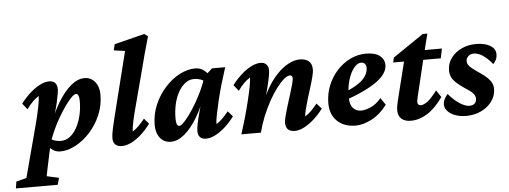

<svg xmlns="http://www.w3.org/2000/svg" viewBox="-131 -835 3196 1205"><g transform="rotate(-5 1467.0 -233.0)"><path d="M-76.2 214.8 -69.3 171.9 -4.9 155.3Q-1 141.6 5.4 117.7Q11.7 93.8 21.5 56.6L80.1 -164.1Q98.6 -233.4 107.9 -281.7Q117.2 -330.1 117.2 -350.6Q97.7 -338.9 78.6 -320.3Q59.6 -301.8 40 -273.4L9.8 -311.5Q34.2 -344.7 65.4 -373.5Q96.7 -402.3 129.4 -419.4Q162.1 -436.5 190.4 -436.5Q213.9 -436.5 227.1 -422.9Q240.2 -409.2 240.2 -383.8Q240.2 -362.3 226.6 -301.3Q212.9 -240.2 181.6 -144.5H173.8Q204.1 -233.4 243.2 -298.8Q282.2 -364.3 325.7 -400.9Q369.1 -437.5 412.1 -437.5Q453.1 -437.5 478.5 -406.2Q503.9 -375 503.9 -326.2Q503.9 -257.8 478 -197.3Q452.1 -136.7 410.2 -90.8Q368.2 -44.9 318.8 -18.6Q269.5 7.8 222.7 7.8Q193.4 7.8 172.4 -8.3Q151.4 -24.4 129.9 -53.7L158.2 -84Q173.8 -69.3 193.4 -63.5Q212.9 -57.6 231.4 -57.6Q261.7 -57.6 287.1 -76.2Q312.5 -94.7 331.1 -127.9Q349.6 -161.1 360.4 -204.1Q371.1 -247.1 371.1 -296.9Q371.1 -318.4 366.2 -330.6Q361.3 -342.8 351.6 -342.8Q339.8 -342.8 321.8 -324.7Q303.7 -306.6 281.7 -275.9Q259.8 -245.1 237.3 -206.5Q214.8 -168 195.8 -126Q176.8 -84 165 -43.9L163.1 -33.2L151.4 18.6Q138.7 76.2 131.8 110.8Q125 145.5 123 155.3L199.2 171.9L187.5 214.8Z M610.4 7.8Q584 7.8 569.3 -5.9Q554.7 -19.5 554.7 -45.9Q554.7 -58.6 556.6 -72.8Q558.6 -86.9 564.9 -115.2Q571.3 -143.6 585 -199.2L681.6 -585L611.3 -594.7L620.1 -632.8L810.5 -680.7L833 -664.1Q815.4 -604.5 802.7 -556.6Q790 -508.8 779.3 -466.8L708 -197.3Q701.2 -169.9 695.8 -146Q690.4 -122.1 688 -104.5Q685.5 -86.9 685.5 -77.1Q705.1 -88.9 724.1 -107.9Q743.2 -127 762.7 -151.4L792 -117.2Q767.6 -84 736.8 -55.2Q706.1 -26.4 673.3 -9.3Q640.6 7.8 610.4 7.8Z M918.9 7.8Q877 7.8 851.6 -23.4Q826.2 -54.7 826.2 -103.5Q826.2 -172.9 852.1 -232.9Q877.9 -293 919.9 -339.4Q961.9 -385.7 1011.7 -411.6Q1061.5 -437.5 1110.4 -437.5Q1140.6 -437.5 1162.6 -420.9Q1184.6 -404.3 1207 -375L1171.9 -343.8Q1157.2 -358.4 1137.7 -365.2Q1118.2 -372.1 1097.7 -372.1Q1068.4 -372.1 1043.5 -354Q1018.6 -335.9 999.5 -303.2Q980.5 -270.5 970.2 -227.1Q960 -183.6 960 -132.8Q960 -111.3 964.8 -99.1Q969.7 -86.9 980.5 -86.9Q992.2 -86.9 1016.1 -113.3Q1040 -139.6 1068.4 -183.1Q1096.7 -226.6 1122.6 -279.3Q1148.4 -332 1165 -385.7L1181.6 -397.5L1215.8 -428.7H1298.8Q1283.2 -380.9 1267.6 -328.1Q1252 -275.4 1240.2 -225.6Q1228.5 -175.8 1220.7 -136.7Q1212.9 -97.7 1212.9 -77.1Q1232.4 -88.9 1251.5 -107.9Q1270.5 -127 1290 -151.4L1320.3 -117.2Q1295.9 -84 1264.6 -55.2Q1233.4 -26.4 1201.2 -9.3Q1168.9 7.8 1139.6 7.8Q1115.2 7.8 1102.5 -5.9Q1089.8 -19.5 1089.8 -44.9Q1089.8 -60.5 1095.7 -90.3Q1101.6 -120.1 1114.3 -167Q1127 -213.9 1148.4 -283.2H1157.2Q1126 -193.4 1086.9 -128.4Q1047.9 -63.5 1004.9 -27.8Q961.9 7.8 918.9 7.8Z M1699.2 7.8Q1671.9 7.8 1657.2 -5.9Q1642.6 -19.5 1642.6 -47.9Q1642.6 -63.5 1649.9 -91.8Q1657.2 -120.1 1668 -154.8Q1678.7 -189.5 1689.5 -223.1Q1700.2 -256.8 1707.5 -284.2Q1714.8 -311.5 1714.8 -323.2Q1714.8 -341.8 1698.2 -341.8Q1681.6 -341.8 1659.7 -322.8Q1637.7 -303.7 1612.3 -270Q1586.9 -236.3 1563 -192.9Q1539.1 -149.4 1519 -100.1Q1499 -50.8 1486.3 0H1363.3Q1377 -42 1391.6 -92.8Q1406.2 -143.6 1418.9 -194.8Q1431.6 -246.1 1439.9 -287.6Q1448.2 -329.1 1448.2 -350.6Q1428.7 -338.9 1409.7 -320.3Q1390.6 -301.8 1371.1 -273.4L1340.8 -311.5Q1365.2 -344.7 1396.5 -373.5Q1427.7 -402.3 1460.4 -419.4Q1493.2 -436.5 1521.5 -436.5Q1544.9 -436.5 1558.1 -422.9Q1571.3 -409.2 1571.3 -383.8Q1571.3 -370.1 1564.9 -337.9Q1558.6 -305.7 1545.9 -257.3Q1533.2 -209 1512.7 -144.5H1504.9Q1526.4 -211.9 1556.6 -266.1Q1586.9 -320.3 1623 -358.4Q1659.2 -396.5 1696.8 -416.5Q1734.4 -436.5 1768.6 -436.5Q1804.7 -436.5 1825.2 -419.4Q1845.7 -402.3 1845.7 -365.2Q1845.7 -350.6 1838.4 -321.3Q1831.1 -292 1819.8 -256.8Q1808.6 -221.7 1797.9 -186Q1787.1 -150.4 1779.8 -121.6Q1772.5 -92.8 1772.5 -77.1Q1792 -88.9 1811 -107.9Q1830.1 -127 1849.6 -151.4L1879.9 -117.2Q1855.5 -84 1824.2 -55.2Q1793 -26.4 1760.3 -9.3Q1727.5 7.8 1699.2 7.8Z M2084 7.8Q2010.7 7.8 1967.3 -33.7Q1923.8 -75.2 1923.8 -146.5Q1923.8 -205.1 1944.8 -257.3Q1965.8 -309.6 2002 -349.6Q2038.1 -389.6 2085.4 -413.1Q2132.8 -436.5 2185.5 -436.5Q2243.2 -436.5 2272.5 -413.6Q2301.8 -390.6 2301.8 -354.5Q2301.8 -334 2290 -311.5Q2278.3 -289.1 2250.5 -265.1Q2222.7 -241.2 2171.4 -214.4Q2120.1 -187.5 2041 -159.2V-210Q2094.7 -232.4 2125.5 -254.9Q2156.2 -277.3 2169.4 -300.8Q2182.6 -324.2 2182.6 -348.6Q2182.6 -364.3 2173.8 -373.5Q2165 -382.8 2150.4 -382.8Q2127.9 -382.8 2106 -356.4Q2084 -330.1 2069.3 -283.2Q2054.7 -236.3 2054.7 -172.9Q2054.7 -127 2074.2 -105Q2093.8 -83 2125 -83Q2150.4 -83 2185.1 -97.7Q2219.7 -112.3 2252 -150.4L2282.2 -106.4Q2238.3 -47.9 2184.1 -20Q2129.9 7.8 2084 7.8Z M2633.8 -124Q2585.9 -55.7 2534.7 -23.9Q2483.4 7.8 2431.6 7.8Q2392.6 7.8 2371.6 -11.2Q2350.6 -30.3 2350.6 -65.4Q2350.6 -76.2 2353 -90.8Q2355.5 -105.5 2359.4 -123L2419.9 -366.2H2351.6L2358.4 -396.5L2551.8 -528.3H2581.1L2546.9 -391.6L2488.3 -147.5Q2484.4 -129.9 2482.4 -121.1Q2480.5 -112.3 2480.5 -106.4Q2480.5 -84 2502 -84Q2519.5 -84 2543.9 -102.1Q2568.4 -120.1 2604.5 -168ZM2495.1 -366.2 2506.8 -426.8H2664.1L2651.4 -366.2Z M2780.3 7.8Q2740.2 7.8 2709.5 -3.9Q2678.7 -15.6 2662.1 -34.7Q2645.5 -53.7 2645.5 -75.2Q2645.5 -92.8 2653.8 -109.4Q2662.1 -126 2674.8 -139.6Q2706.1 -101.6 2742.2 -77.6Q2778.3 -53.7 2804.7 -53.7Q2825.2 -53.7 2837.4 -64Q2849.6 -74.2 2849.6 -95.7Q2849.6 -112.3 2836.4 -127.9Q2823.2 -143.6 2781.2 -169.9Q2751 -190.4 2731.9 -208.5Q2712.9 -226.6 2704.6 -245.1Q2696.3 -263.7 2696.3 -285.2Q2696.3 -329.1 2721.2 -363.3Q2746.1 -397.5 2787.6 -417Q2829.1 -436.5 2879.9 -436.5Q2913.1 -436.5 2940.4 -428.2Q2967.8 -419.9 2984.9 -403.3Q3002 -386.7 3002 -361.3Q3002 -342.8 2995.1 -328.1Q2988.3 -313.5 2976.6 -301.8Q2943.4 -341.8 2914.6 -359.9Q2885.7 -377.9 2861.3 -377.9Q2838.9 -377.9 2825.2 -365.2Q2811.5 -352.5 2811.5 -334Q2811.5 -322.3 2817.4 -312Q2823.2 -301.8 2839.4 -288.6Q2855.5 -275.4 2885.7 -254.9Q2917 -234.4 2934.6 -216.8Q2952.1 -199.2 2960 -182.6Q2967.8 -166 2967.8 -146.5Q2967.8 -103.5 2942.4 -68.4Q2917 -33.2 2874.5 -12.7Q2832 7.8 2780.3 7.8Z"/></g></svg>

Font: Crimson Pro
Style: Bold Italic
Weight: 700
Italic angle: -12°
Designer: Jacques Le Bailly
Foundry: Baron von Fonthausen
Version: Version 1.003